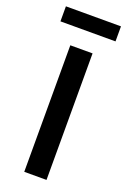

<svg xmlns="http://www.w3.org/2000/svg" viewBox="-156 -871 620 924"><g transform="rotate(20 154.0 -408.5)"><path d="M97 -648H211V0H97ZM13 -740V-817H295V-740Z"/></g></svg>

Font: Syne SemiBold
Style: Regular
Weight: 600
Designer: Lucas Descroix
Foundry: Bonjour Monde
Version: Version 2.200; ttfautohint (v1.8.4)